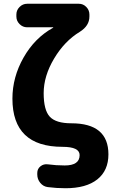

<svg xmlns="http://www.w3.org/2000/svg" viewBox="-20 -770 612 1020"><path d="M312 10Q46 10 46 -246Q46 -360 105 -464Q164 -568 261 -622Q263 -622 263 -624Q263 -625 262 -625H124Q101 -625 84 -642Q67 -659 67 -682V-693Q67 -716 84 -733Q101 -750 124 -750H399Q422 -750 438.5 -733Q455 -716 455 -693V-682Q455 -633 404 -601Q323 -552 267.5 -459Q212 -366 212 -275Q212 -185 244.5 -150Q277 -115 359 -115Q556 -115 556 50Q556 136 497 183Q438 230 328 230Q280 230 234 224Q210 221 194 201.5Q178 182 178 157V149Q178 127 195 113.5Q212 100 234 103Q278 109 324 109Q403 109 403 54Q403 10 312 10Z"/></svg>

Font: Rounded Mplus 1c ExtraBold
Style: Regular
Weight: 800
Version: Version 1.059.20150529